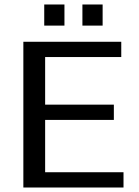

<svg xmlns="http://www.w3.org/2000/svg" viewBox="-20 -835 620 855"><path d="M530 0V-68H181V-301H487V-369H181V-581H520V-649H84V0ZM267 -721V-815H177V-721ZM437 -721V-815H347V-721Z"/></svg>

Font: Gamestation Text
Style: Bold
Weight: 400
Designer: Jonas Hecksher
Foundry: Jonas Hecksher, Playtypeª, e-types AS
Version: Version 1.003